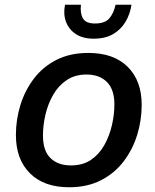

<svg xmlns="http://www.w3.org/2000/svg" viewBox="-20 -780 655 809"><path d="M47 -211Q47 -276 66 -337.5Q85 -399 123 -449Q161 -499 218.5 -528Q276 -557 352 -557Q459 -557 518 -498.5Q577 -440 577 -338Q577 -273 558 -211.5Q539 -150 501 -100Q463 -50 405.5 -20.5Q348 9 271 9Q165 9 106 -50Q47 -109 47 -211ZM161 -209Q161 -145 192.5 -114Q224 -83 279 -83Q329 -83 363.5 -106.5Q398 -130 419.5 -168.5Q441 -207 451.5 -252Q462 -297 462 -340Q462 -403 430.5 -434.5Q399 -466 344 -466Q296 -466 261 -442.5Q226 -419 204 -380.5Q182 -342 171.5 -297Q161 -252 161 -209ZM375 -617Q329 -617 299.5 -636.5Q270 -656 258 -688.5Q246 -721 254 -760H321Q317 -724 329.5 -702.5Q342 -681 380 -681Q422 -681 440.5 -702.5Q459 -724 467 -760H534Q528 -720 508.5 -687.5Q489 -655 456 -636Q423 -617 375 -617Z"/></svg>

Font: Kufam Medium
Style: Italic
Weight: 500
Italic angle: -11°
Designer: Artur Schmal
Foundry: Original Type
Version: Version 1.301; ttfautohint (v1.8.3)